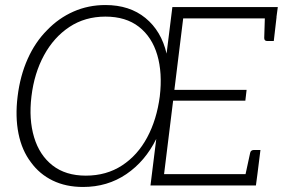

<svg xmlns="http://www.w3.org/2000/svg" viewBox="-20 -737 1124 763"><path d="M310 6Q242 6 189.5 -19.5Q137 -45 103 -92Q67 -139 53.5 -206Q40 -273 50 -354Q60 -436 90 -503Q120 -570 167 -617Q213 -665 272 -691Q331 -717 399 -717Q495 -717 558 -665.5Q621 -614 642 -524L665 -709H1084L1078 -664H708L673 -380H960L955 -337H668L632 -45H1003L997 0H578L601 -185Q557 -96 482 -45Q407 6 310 6ZM321 -39Q403 -39 465 -79.5Q527 -120 565 -191Q603 -262 615 -354Q626 -447 605 -518.5Q584 -590 532 -630.5Q480 -671 399 -671Q318 -671 256 -630Q194 -589 155 -517.5Q116 -446 105 -354Q94 -263 115.5 -191.5Q137 -120 189 -79.5Q241 -39 321 -39ZM953 -32 974 -129Q975 -135 979 -138Q983 -141 989 -141H1015L1003 -45ZM1033 -682 1079 -669 1068 -574H1042Q1036 -574 1033 -577Q1030 -580 1030 -586Z"/></svg>

Font: Aleo Light
Style: Italic
Weight: 300
Italic angle: -7°
Designer: Alessio Laiso
Foundry: Alessio Laiso
Version: Version 2.001;gftools[0.9.29]